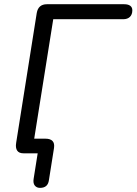

<svg xmlns="http://www.w3.org/2000/svg" viewBox="-20 -725 646 908"><path d="M169.2 163.5Q153.2 163.5 144.4 152.3Q135.7 141.2 139.1 120.3L158.2 0H90.7Q69.9 0 61.2 -12.8Q52.5 -25.7 56.4 -49.5L153.8 -663.7Q161.1 -705 201.9 -705H567.4Q585.9 -705 595.8 -697.7Q605.8 -690.4 605.8 -676.3Q605.8 -656.4 594.4 -645.2Q582.9 -634.1 563 -634.1H231.8L137.3 -41.1L112.8 -69.1H195.9Q217.8 -69.1 228.3 -58.2Q238.8 -47.3 235.4 -24.9L211.4 126.5Q209 145 198.6 154.2Q188.1 163.5 169.2 163.5Z"/></svg>

Font: Nunito Variable Extra Light
Style: Italic
Weight: 200
Italic angle: -9°
Designer: Vernon Adams
Foundry: Vernon Adams
Version: Version 3.602